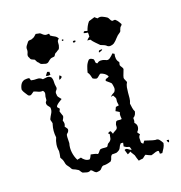

<svg xmlns="http://www.w3.org/2000/svg" viewBox="-93 -686 724 770"><g transform="rotate(-15 268.5 -300.5)"><path d="M342 -592Q348 -595 354.5 -597Q361 -599 367 -602Q369 -600 372 -598Q375 -596 378 -594Q388 -599 398 -595.5Q408 -592 417 -587Q422 -583 424.5 -577.5Q427 -572 432 -569Q436 -569 439 -570Q442 -571 445 -570Q452 -565 456.5 -559Q461 -553 465 -547Q464 -542 460.5 -539.5Q457 -537 456 -532Q454 -528 453.5 -523.5Q453 -519 449 -516Q438 -508 431 -498Q424 -488 415 -480Q408 -475 399 -474Q390 -473 383 -480Q378 -483 372 -484.5Q366 -486 361 -488Q352 -496 343.5 -503Q335 -510 328 -519H315Q318 -522 320.5 -525.5Q323 -529 327 -531Q327 -536 327 -540Q327 -544 326 -549Q321 -549 317.5 -549.5Q314 -550 309 -551Q310 -559 315.5 -558Q321 -557 326 -556Q328 -565 332 -574.5Q336 -584 342 -592ZM122 -598Q126 -597 130 -597Q134 -597 139 -596Q143 -594 147 -590.5Q151 -587 156 -585Q161 -583 165.5 -584Q170 -585 174 -585Q176 -581 176 -577Q184 -572 193 -568.5Q202 -565 207 -556Q199 -550 200 -540Q201 -530 198 -521Q197 -515 192.5 -512.5Q188 -510 184 -506Q179 -504 176.5 -500.5Q174 -497 172 -492Q168 -490 163.5 -489.5Q159 -489 155 -487Q149 -483 143.5 -477Q138 -471 130 -472Q123 -474 116 -475Q109 -476 105 -483Q100 -486 97.5 -490Q95 -494 92 -499Q87 -501 81 -503Q75 -505 73 -512Q66 -520 70 -530Q74 -540 72 -550Q72 -557 75.5 -562Q79 -567 82 -572Q86 -580 93 -580Q100 -580 106 -584Q111 -586 114.5 -590Q118 -594 122 -598ZM217 -548Q225 -551 223 -544Q219 -542 217.5 -543.5Q216 -545 217 -548ZM259 -531Q262 -533 266.5 -532Q271 -531 268 -527Q266 -524 261 -525Q256 -526 259 -531ZM348 -460Q348 -468 353.5 -469Q359 -470 364 -470Q362 -465 357 -463.5Q352 -462 348 -460ZM301 -443Q306 -446 311.5 -444Q317 -442 321 -439Q323 -434 323.5 -428Q324 -422 331 -420Q337 -427 346.5 -427.5Q356 -428 364 -425Q375 -419 384 -427Q393 -435 399 -443L407 -439Q405 -429 407 -419Q409 -409 417 -402Q416 -400 416 -396.5Q416 -393 415 -390Q417 -385 421 -380.5Q425 -376 426 -371Q424 -362 421 -353.5Q418 -345 417 -336Q418 -331 421 -326.5Q424 -322 426 -317Q421 -307 420 -296.5Q419 -286 419 -274.5Q419 -263 419 -252Q419 -241 415 -230Q417 -221 419 -212Q421 -203 426 -195Q425 -188 422.5 -182Q420 -176 413 -171Q415 -160 412 -151Q422 -143 421.5 -131.5Q421 -120 413 -112Q415 -108 422 -101Q416 -94 416 -86.5Q416 -79 417 -71Q417 -67 420 -65Q423 -63 425 -61Q427 -64 428.5 -66.5Q430 -69 432 -72Q443 -70 454 -67Q465 -64 476 -63Q486 -65 492.5 -58Q499 -51 504 -43Q503 -32 498.5 -23Q494 -14 489 -5H479Q478 -9 478 -13.5Q478 -18 473 -18Q465 -17 458.5 -13.5Q452 -10 444 -8Q439 -9 433 -11.5Q427 -14 422 -16Q417 -13 414 -9.5Q411 -6 408 -4Q396 -2 390 0Q387 -6 384.5 -12.5Q382 -19 380 -25Q377 -30 373 -34.5Q369 -39 367 -44Q359 -38 354 -36Q352 -41 350 -46Q348 -51 346 -56Q350 -59 353.5 -58.5Q357 -58 360 -56Q363 -54 366.5 -52Q370 -50 374 -50Q372 -54 370.5 -59Q369 -64 364 -64Q355 -65 346 -71Q347 -74 347 -78Q347 -82 348 -86H338Q332 -79 329.5 -70.5Q327 -62 318 -57Q313 -53 306 -53Q299 -53 293 -52Q287 -47 286 -39.5Q285 -32 280 -26Q262 -18 247 -18Q241 -16 237.5 -10Q234 -4 229 -2Q220 1 214 1Q208 -1 204 -5.5Q200 -10 194 -13Q186 -7 177 -8.5Q168 -10 160 -12Q155 -16 151.5 -21.5Q148 -27 141 -29Q136 -32 129.5 -33.5Q123 -35 120 -40Q115 -48 109 -54Q103 -60 101 -69Q99 -77 96 -82.5Q93 -88 89 -93Q90 -100 90.5 -107Q91 -114 91 -120Q87 -134 88 -148.5Q89 -163 94 -176Q88 -204 94 -230Q96 -235 93 -241Q90 -247 90 -252Q94 -263 99.5 -273.5Q105 -284 103 -297Q100 -302 95.5 -306Q91 -310 90 -316Q89 -322 92.5 -326Q96 -330 95 -336Q94 -344 96.5 -353.5Q99 -363 91 -370Q81 -368 72 -371.5Q63 -375 54 -377Q49 -373 43 -368Q37 -363 29 -368Q24 -375 18.5 -381.5Q13 -388 10 -396Q10 -407 15 -417.5Q20 -428 31 -432Q36 -433 40 -433.5Q44 -434 48 -434Q53 -433 53.5 -429Q54 -425 56 -423Q68 -421 80.5 -422.5Q93 -424 103 -415Q111 -417 120.5 -418.5Q130 -420 138 -413Q143 -404 143 -394Q143 -384 146 -373Q149 -365 143 -358Q137 -351 140 -342Q140 -334 145.5 -329Q151 -324 155 -319Q148 -314 141.5 -309Q135 -304 130 -297Q128 -292 132 -289Q136 -286 138 -283Q136 -277 134 -273Q136 -267 138.5 -262Q141 -257 143 -252Q143 -247 141 -243Q139 -239 137 -234Q144 -220 138 -209Q142 -204 146 -199.5Q150 -195 147 -188Q146 -184 143 -181.5Q140 -179 138 -175Q137 -166 138 -157Q139 -148 139 -140Q135 -121 139 -102Q143 -83 153 -67Q157 -69 160.5 -69.5Q164 -70 169 -72Q174 -65 182.5 -60Q191 -55 201 -56Q204 -59 206 -64Q208 -69 210 -74Q218 -73 225.5 -72Q233 -71 239 -68Q244 -72 246.5 -76.5Q249 -81 253 -84Q260 -86 266.5 -85.5Q273 -85 281 -86Q284 -88 285.5 -92.5Q287 -97 290 -99Q295 -102 298.5 -106Q302 -110 303 -115Q304 -120 304 -124.5Q304 -129 305 -133Q304 -134 302 -135.5Q300 -137 299 -138Q302 -140 305 -142Q308 -144 312 -143Q314 -140 315 -137Q316 -134 318 -131Q321 -135 325.5 -137.5Q330 -140 335 -144Q340 -149 339 -156.5Q338 -164 341 -170Q343 -179 352 -178Q361 -177 367 -179Q366 -186 365 -193Q364 -200 367 -208Q363 -210 359.5 -212Q356 -214 351 -216Q353 -220 354 -224Q355 -228 357 -232Q362 -233 370 -235Q369 -241 367.5 -246.5Q366 -252 367 -259Q368 -265 364.5 -269.5Q361 -274 358 -279Q354 -278 348 -276Q352 -281 356.5 -284.5Q361 -288 366 -291Q372 -300 370.5 -309Q369 -318 366 -327Q361 -332 355.5 -335.5Q350 -339 345 -343Q344 -350 351 -352Q358 -354 361 -358Q356 -366 348.5 -370.5Q341 -375 332 -377Q327 -375 322.5 -369.5Q318 -364 313 -362Q304 -362 296 -367Q294 -374 291 -381.5Q288 -389 283 -394Q285 -407 288.5 -419.5Q292 -432 301 -443ZM118 -425Q120 -428 122.5 -432Q125 -436 127 -439Q129 -439 131.5 -438Q134 -437 136 -437Q136 -429 137 -425Q127 -421 118 -425ZM166 -396Q167 -401 168 -405Q169 -409 171 -413Q173 -411 176 -409Q179 -407 178 -404Q172 -396 166 -396ZM519 -51Q522 -50 528 -50Q528 -48 528 -46Q528 -44 527 -42Q524 -38 521.5 -43Q519 -48 519 -51Z"/></g></svg>

Font: ErikasBuero
Style: Regular
Weight: 400
Designer: Peter Wiegel
Foundry: Peter Wiegel
Version: Version 1.006